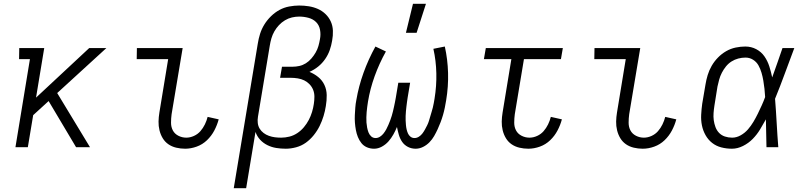

<svg xmlns="http://www.w3.org/2000/svg" viewBox="-20 -772 4240 1007"><path d="M452 0H379L235 -242L154 -168L126 0H61L137 -462H80L81 -520H212L169 -260L448 -520H538L280 -284Z M951 8Q927 8 904 2.5Q881 -3 863 -15.5Q845 -28 833.5 -47Q822 -66 816.5 -88.5Q811 -111 811.5 -134.5Q812 -158 816 -182L862 -462H697L698 -520H938L880 -173Q877 -151 877 -128.5Q877 -106 886.5 -88Q896 -70 915.5 -60Q935 -50 957 -50Q977 -50 997 -59Q1017 -68 1031 -84Q1045 -100 1054.5 -119.5Q1064 -139 1069 -159L1127 -146Q1119 -116 1104 -87.5Q1089 -59 1065.5 -36.5Q1042 -14 1011.5 -3Q981 8 951 8Z M1206 215 1332 -543Q1336 -569 1344 -594.5Q1352 -620 1366.5 -643.5Q1381 -667 1401.5 -687Q1422 -707 1446 -720Q1470 -733 1497 -738Q1524 -743 1549 -743Q1575 -743 1600 -739Q1625 -735 1647.5 -725Q1670 -715 1687.5 -698Q1705 -681 1715 -659Q1725 -637 1726 -611Q1727 -585 1722 -559Q1718 -534 1709.5 -509.5Q1701 -485 1685.5 -462.5Q1670 -440 1649 -423Q1628 -406 1603 -395Q1628 -385 1649 -368Q1670 -351 1681.5 -326.5Q1693 -302 1693.5 -273.5Q1694 -245 1689 -216Q1685 -190 1677 -163.5Q1669 -137 1656.5 -111.5Q1644 -86 1625.5 -63Q1607 -40 1584 -23.5Q1561 -7 1533 0.5Q1505 8 1479 8Q1453 8 1428.5 4Q1404 0 1382 -11Q1360 -22 1344 -39.5Q1328 -57 1320 -80L1271 215ZM1455 -50Q1476 -50 1498 -55.5Q1520 -61 1539.5 -74Q1559 -87 1574 -105Q1589 -123 1599.5 -143Q1610 -163 1616.5 -184.5Q1623 -206 1626 -227Q1629 -246 1629 -265Q1629 -284 1622.5 -300.5Q1616 -317 1603.5 -330Q1591 -343 1575.5 -350.5Q1560 -358 1541.5 -361Q1523 -364 1504 -364H1449L1459 -422H1514Q1532 -422 1550 -426Q1568 -430 1584 -440Q1600 -450 1613 -465Q1626 -480 1635.5 -496.5Q1645 -513 1650 -530.5Q1655 -548 1658 -566Q1663 -591 1658.5 -615.5Q1654 -640 1638 -656Q1622 -672 1598 -678.5Q1574 -685 1549 -685Q1530 -685 1511 -680.5Q1492 -676 1474.5 -665.5Q1457 -655 1443 -640Q1429 -625 1419 -607.5Q1409 -590 1403.5 -571Q1398 -552 1395 -533L1333 -160Q1330 -143 1332 -126.5Q1334 -110 1342 -97Q1350 -84 1362.5 -74.5Q1375 -65 1390.5 -59.5Q1406 -54 1422 -52Q1438 -50 1455 -50Z M1942 8Q1922 8 1904.5 0.5Q1887 -7 1875.5 -21.5Q1864 -36 1857 -53.5Q1850 -71 1846.5 -90Q1843 -109 1841.5 -128.5Q1840 -148 1841 -168Q1842 -188 1843.5 -208Q1845 -228 1849 -248Q1861 -319 1886.5 -390Q1912 -461 1949 -528L2004 -502Q1969 -439 1945 -372.5Q1921 -306 1910 -239Q1908 -225 1906 -211.5Q1904 -198 1903 -184Q1902 -170 1901.5 -156.5Q1901 -143 1902 -129.5Q1903 -116 1905.5 -103Q1908 -90 1912.5 -78Q1917 -66 1926.5 -57Q1936 -48 1950 -48Q1962 -48 1973 -55Q1984 -62 1992 -72.5Q2000 -83 2006 -94Q2012 -105 2017 -117Q2022 -129 2026.5 -140.5Q2031 -152 2034.5 -164Q2038 -176 2041 -188Q2044 -200 2046.5 -212Q2049 -224 2051.5 -236Q2054 -248 2056 -260L2069 -338H2131L2118 -260Q2116 -248 2114.5 -236Q2113 -224 2111.5 -212Q2110 -200 2109 -188Q2108 -176 2107.5 -164Q2107 -152 2107.5 -140.5Q2108 -129 2109 -117Q2110 -105 2112.5 -94Q2115 -83 2119.5 -72.5Q2124 -62 2133 -55Q2142 -48 2154 -48Q2166 -48 2177 -55Q2188 -62 2195.5 -72Q2203 -82 2209 -93Q2215 -104 2220.5 -115Q2226 -126 2229.5 -137.5Q2233 -149 2236.5 -161Q2240 -173 2243.5 -184.5Q2247 -196 2250 -207.5Q2253 -219 2255 -231Q2257 -243 2259 -254Q2270 -321 2268.5 -387.5Q2267 -454 2253 -516L2313 -528Q2328 -461 2330 -389.5Q2332 -318 2320 -246Q2317 -227 2313 -207.5Q2309 -188 2303.5 -169Q2298 -150 2291 -131.5Q2284 -113 2275.5 -94.5Q2267 -76 2257 -58.5Q2247 -41 2232.5 -26Q2218 -11 2199 -1.5Q2180 8 2160 8Q2138 8 2119.5 -1.5Q2101 -11 2089.5 -27.5Q2078 -44 2072 -64.5Q2066 -85 2062 -106Q2054 -86 2043 -66.5Q2032 -47 2017.5 -30.5Q2003 -14 1983 -3Q1963 8 1942 8ZM2109 -600 2146 -752H2214L2165 -600Z M2751 8Q2727 8 2704 2.5Q2681 -3 2663 -15.5Q2645 -28 2633.5 -47Q2622 -66 2616.5 -88.5Q2611 -111 2611.5 -134.5Q2612 -158 2616 -182L2662 -462H2518L2528 -520H2932L2922 -462H2728L2680 -173Q2677 -151 2677 -128.5Q2677 -106 2686.5 -88Q2696 -70 2715.5 -60Q2735 -50 2757 -50Q2777 -50 2797 -59Q2817 -68 2831 -84Q2845 -100 2854.5 -119.5Q2864 -139 2869 -159L2927 -146Q2919 -116 2904 -87.5Q2889 -59 2865.5 -36.5Q2842 -14 2811.5 -3Q2781 8 2751 8Z M3351 8Q3327 8 3304 2.5Q3281 -3 3263 -15.5Q3245 -28 3233.5 -47Q3222 -66 3216.5 -88.5Q3211 -111 3211.5 -134.5Q3212 -158 3216 -182L3262 -462H3097L3098 -520H3338L3280 -173Q3277 -151 3277 -128.5Q3277 -106 3286.5 -88Q3296 -70 3315.5 -60Q3335 -50 3357 -50Q3377 -50 3397 -59Q3417 -68 3431 -84Q3445 -100 3454.5 -119.5Q3464 -139 3469 -159L3527 -146Q3519 -116 3504 -87.5Q3489 -59 3465.5 -36.5Q3442 -14 3411.5 -3Q3381 8 3351 8Z M3819 8Q3790 8 3763 1Q3736 -6 3715 -22.5Q3694 -39 3680.5 -63Q3667 -87 3661.5 -114Q3656 -141 3657.5 -170Q3659 -199 3663 -228L3680 -328Q3684 -353 3691.5 -378Q3699 -403 3712.5 -426.5Q3726 -450 3745.5 -470Q3765 -490 3788.5 -503.5Q3812 -517 3838 -522.5Q3864 -528 3889 -528Q3920 -528 3946.5 -514Q3973 -500 3989.5 -476Q4006 -452 4015 -423.5Q4024 -395 4030 -366Q4044 -405 4057.5 -443.5Q4071 -482 4084 -520H4146Q4121 -454 4096.5 -387Q4072 -320 4045 -254Q4050 -191 4053.5 -127Q4057 -63 4062 0H4000Q3999 -37 3998.5 -73.5Q3998 -110 3997 -146Q3982 -119 3966 -92.5Q3950 -66 3928 -43.5Q3906 -21 3877 -6.5Q3848 8 3819 8ZM3820 -50Q3843 -50 3865 -62.5Q3887 -75 3903 -93.5Q3919 -112 3931.5 -133Q3944 -154 3954.5 -175.5Q3965 -197 3975 -219Q3985 -241 3993 -263Q3992 -285 3989.5 -306.5Q3987 -328 3983.5 -349Q3980 -370 3974 -390.5Q3968 -411 3958 -429Q3948 -447 3930 -458.5Q3912 -470 3890 -470Q3871 -470 3852 -465Q3833 -460 3816.5 -449.5Q3800 -439 3787.5 -423.5Q3775 -408 3766 -390.5Q3757 -373 3752 -355Q3747 -337 3743 -318L3727 -218Q3724 -199 3722.5 -179.5Q3721 -160 3723.5 -141.5Q3726 -123 3732.5 -105.5Q3739 -88 3751.5 -75Q3764 -62 3782 -56Q3800 -50 3820 -50Z"/></svg>

Font: Iosevka HT Light Extended
Style: Italic
Weight: 300
Width: 7
Italic angle: -9°
Monospace: yes
Designer: Belleve Invis
Foundry: Belleve Invis
Version: Version 32.3.0; ttfautohint (v1.8.4)